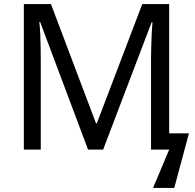

<svg xmlns="http://www.w3.org/2000/svg" viewBox="-20 -734 957 942"><path d="M412 0 177 -626H173Q176 -600 177.5 -565.5Q179 -531 179.5 -498Q180 -465 180 -442V0H97V-714H230L451 -129H455L678 -714H810V-80H907L835 188H731L810 0H721V-448Q721 -472 722 -505.5Q723 -539 724.5 -572Q726 -605 728 -625H724L486 0Z"/></svg>

Font: RS Noto Sans
Style: Regular
Weight: 400
Designer: Monotype Design Team
Foundry: Monotype Imaging Inc.
Version: Version 3.10